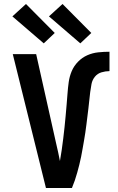

<svg xmlns="http://www.w3.org/2000/svg" viewBox="-20 -941 590 961"><path d="M340 0H210L44 -670H161L261 -223Q266 -201 271 -179Q276 -157 280 -135Q285 -163 289 -191Q293 -219 296.5 -247.5Q300 -276 303 -304Q306 -332 308.5 -360.5Q311 -389 313.5 -417.5Q316 -446 318 -474Q320 -502 324 -530.5Q328 -559 339 -585Q350 -611 370.5 -632Q391 -653 417 -664.5Q443 -676 471.5 -679Q500 -682 528 -682V-585Q508 -585 488 -579Q468 -573 455 -557Q442 -541 438 -520.5Q434 -500 431.5 -480Q429 -460 427 -439.5Q425 -419 422.5 -398.5Q420 -378 417.5 -358Q415 -338 412.5 -317.5Q410 -297 407 -277Q404 -257 400.5 -237Q397 -217 393.5 -197Q390 -177 386 -156.5Q382 -136 377 -116.5Q372 -97 366.5 -77Q361 -57 354.5 -38Q348 -19 340 0ZM382 -724 225 -859 293 -921 437 -776ZM199 -724 42 -859 110 -921 254 -776Z"/></svg>

Font: Lode Term
Style: Bold
Weight: 700
Monospace: yes
Designer: Belleve Invis
Foundry: Belleve Invis
Version: Version 29.2.0